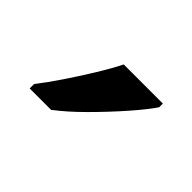

<svg xmlns="http://www.w3.org/2000/svg" viewBox="-44 -870 368 368"><g transform="rotate(45 140.5 -686.0)"><path d="M241 -756Q229 -738 204 -709.5Q179 -681 150.5 -652.5Q122 -624 98 -606H40V-618Q55 -637 72.5 -663Q90 -689 107 -716.5Q124 -744 135 -766H241Z"/></g></svg>

Font: Noto Sans Tai Viet
Style: Regular
Weight: 400
Designer: Monotype Design Team
Foundry: Monotype Imaging Inc.
Version: Version 2.003; ttfautohint (v1.8.4.7-5d5b)